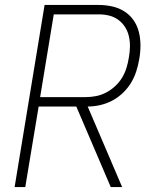

<svg xmlns="http://www.w3.org/2000/svg" viewBox="-20 -755 640 775"><path d="M39 0 160 -735H378Q406 -735 433 -729Q460 -723 482 -709Q504 -695 519 -673.5Q534 -652 540.5 -626Q547 -600 547 -572Q547 -544 542 -516Q538 -492 530 -467Q522 -442 508.5 -420Q495 -398 475 -379Q455 -360 431.5 -348Q408 -336 383 -330.5Q358 -325 334 -325L473 0H427L288 -325H136L82 0ZM142 -363H325Q346 -363 367 -367Q388 -371 407.5 -381Q427 -391 444 -406.5Q461 -422 472.5 -441Q484 -460 490.5 -481Q497 -502 500 -522Q504 -544 504.5 -565.5Q505 -587 500.5 -607.5Q496 -628 485 -645.5Q474 -663 457.5 -675Q441 -687 421 -692Q401 -697 379 -697H197Z"/></svg>

Font: Iosevka Aile XLt Obl
Style: Regular
Weight: 200
Italic angle: -9°
Designer: Belleve Invis
Foundry: Belleve Invis
Version: Version 31.1.0; ttfautohint (v1.8.4)